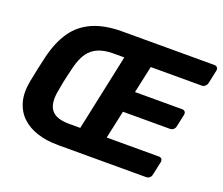

<svg xmlns="http://www.w3.org/2000/svg" viewBox="-116 -872 1212 1044"><g transform="rotate(20 490.0 -350.0)"><path d="M308 0Q242 0 188.5 -17Q135 -34 99 -68Q63 -102 48.5 -153.5Q34 -205 47 -273Q55 -316 62.5 -349.5Q70 -383 80 -427Q102 -518 144 -578.5Q186 -639 255.5 -669.5Q325 -700 426 -700H958Q969 -700 975 -693Q981 -686 979 -675L962 -595Q959 -585 951 -578Q943 -571 932 -571H637L603 -414H876Q887 -414 892.5 -407Q898 -400 896 -389L880 -315Q878 -305 869.5 -298Q861 -291 850 -291H578L543 -129H845Q856 -129 861.5 -122Q867 -115 865 -104L848 -25Q846 -14 837.5 -7Q829 0 818 0ZM325 -129H390L484 -571H419Q370 -571 334 -556Q298 -541 275.5 -509Q253 -477 240 -425Q233 -396 227.5 -373.5Q222 -351 217.5 -328Q213 -305 208 -276Q194 -201 222 -165Q250 -129 325 -129Z"/></g></svg>

Font: Rubik Light SemiBold
Style: Italic
Weight: 600
Italic angle: -12°
Version: Version 2.104